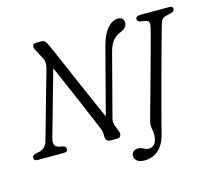

<svg xmlns="http://www.w3.org/2000/svg" viewBox="-124 -862 1315 1183"><g transform="rotate(-15 533.5 -270.5)"><path d="M141.5 -102.5Q135.5 -80.5 141.5 -65.5Q147.5 -50.5 169 -44.5L194.5 -40Q212.5 -35.5 212 -19Q212 0 189 0H20.5Q-3 0 -2.5 -19Q-2.5 -36 19.5 -41L45.5 -46.5Q65 -50.5 78.5 -65.8Q92 -81 98 -104L218.5 -529.5Q230.5 -572 212.5 -600.5L181.5 -659.5Q171.5 -673.5 176.2 -686.8Q181 -700 197.5 -700H231.5Q248 -700 256.2 -689.2Q264.5 -678.5 274 -658Q283.5 -636.5 303.2 -591.2Q323 -546 348.2 -487.5Q373.5 -429 400.5 -366.8Q427.5 -304.5 452.5 -248Q477.5 -191.5 495.5 -150.5L605.5 -571Q623.5 -640 655.2 -676.8Q687 -713.5 724 -713.5Q740.5 -713.5 750.8 -704Q761 -694.5 760.5 -678Q760.5 -645.5 717 -628Q686 -616 666.5 -591.8Q647 -567.5 636 -525L533 -131.5Q529.5 -118.5 529.5 -107.2Q529.5 -96 534.5 -82L550 -41Q556.5 -23 550.2 -11.5Q544 0 528 0H483.5Q454 0 454.5 -38Q455 -55 452 -67.2Q449 -79.5 442 -95.5Q430 -124 408.5 -174.8Q387 -225.5 361 -286.5Q335 -347.5 308.5 -408.8Q282 -470 259.5 -520.5ZM974 -603Q971 -593 961.5 -559Q952 -525 938 -474.5Q924 -424 907.8 -364.2Q891.5 -304.5 875 -243Q858.5 -181.5 843.5 -125.5Q828.5 -69.5 817.2 -26.2Q806 17 800.5 39.5Q783.5 108.5 746.5 141Q709.5 173.5 657 173.5Q624.5 173.5 609.2 160.2Q594 147 594 128Q594 113 604.5 102.2Q615 91.5 634.5 91.5Q652.5 91.5 669 100.8Q685.5 110 701.5 110Q721.5 110 736.5 94.8Q751.5 79.5 754.5 40.5Q755.5 18.5 750.2 -4.8Q745 -28 754 -59.5Q755.5 -66 764 -96Q772.5 -126 785.2 -172Q798 -218 813 -272Q828 -326 843 -380.8Q858 -435.5 871 -483.2Q884 -531 893 -564.5Q902 -598 904 -609Q909.5 -633 905.2 -642.2Q901 -651.5 885 -655L852 -661Q832.5 -666 833 -680Q833.5 -700 863.5 -700H1047.5Q1070 -700 1070 -683Q1069.5 -667 1048 -661L1015.5 -653.5Q999 -649.5 990.2 -639.8Q981.5 -630 974 -603Z"/></g></svg>

Font: Fraunces 72pt S100 Light
Style: Italic
Weight: 300
Italic angle: -16°
Version: Version 1.000; ttfautohint (v1.8.3)